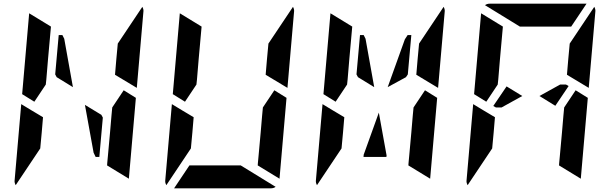

<svg xmlns="http://www.w3.org/2000/svg" viewBox="-20 -1020 3304 1040"><path d="M610 -698 618 -784 751 -983Q758 -970 757 -959L721 -544L603 -615ZM537 -383 518 -170H498L487 -193L440 -452L529 -398ZM375 -548 287 -602 279 -617 298 -830H318L328 -810ZM650 -531 716 -490 678 -52 560 -124 561 -138 564 -170 576 -302 584 -396 588 -438ZM206 -302 198 -216 65 -17Q58 -30 59 -41L95 -456L151 -422L178 -406L213 -385ZM166 -469 100 -510 138 -948 256 -876 240 -698 231 -590 228 -562Z M1426 -698 1434 -784 1567 -983Q1574 -970 1573 -959L1537 -544L1419 -615ZM1466 -531 1532 -490 1494 -52 1376 -124 1377 -138 1380 -170 1392 -302 1400 -396 1404 -438ZM1022 -302 1014 -216 881 -17Q874 -30 875 -41L911 -456L967 -422L994 -406L1029 -385ZM982 -469 916 -510 954 -948 1072 -876 1056 -698 1047 -590 1044 -562ZM1284 -124 1473 -8Q1462 0 1448 0H1242H1118H923L1006 -124H1045H1129H1253Z M2242 -698 2250 -784 2383 -983Q2390 -970 2389 -959L2353 -544L2235 -615ZM2007 -548 1919 -602 1911 -617 1930 -830H1950L1960 -810ZM2282 -531 2348 -490 2310 -52 2192 -124 2193 -138 2196 -170 2208 -302 2216 -396 2220 -438ZM1838 -302 1830 -216 1697 -17Q1690 -30 1691 -41L1727 -456L1783 -422L1810 -406L1845 -385ZM1798 -469 1732 -510 1770 -948 1888 -876 1872 -698 1863 -590 1860 -562ZM2074 -178 2073 -170H1949L1950 -182L2032 -410ZM2080 -548 2173 -807 2188 -830H2208L2189 -617L2179 -602Z M3058 -698 3066 -784 3199 -983Q3206 -970 3205 -959L3169 -544L3051 -615ZM2724 -552 2809 -500 2697 -438H2666L2652 -446ZM3098 -531 3164 -490 3126 -52 3008 -124 3009 -138 3012 -170 3024 -302 3032 -396 3036 -438ZM2654 -302 2646 -216 2513 -17Q2506 -30 2507 -41L2543 -456L2599 -422L2626 -406L2661 -385ZM2614 -469 2548 -510 2586 -948 2704 -876 2688 -698 2679 -590 2676 -562ZM2796 -876 2607 -992Q2618 -1000 2632 -1000H2838H2962H3157L3074 -876H3035H2951H2827ZM3060 -554 2988 -447 2902 -500 3014 -562H3046Z"/></svg>

Font: DSEG14 Modern Mini
Style: Bold Italic
Weight: 700
Italic angle: -5°
Designer: Keshikan(Twitter:@keshinomi_88pro)
Version: Version 0.46